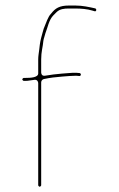

<svg xmlns="http://www.w3.org/2000/svg" viewBox="-20 -697 439 711"><path d="M75 -408.5H68C66 -408.5 62.5 -405 62.5 -403C62.5 -401 66 -397.5 68 -397.5H75C85.5 -397.5 93 -400 107.8 -401.4C118.2 -402.5 121.5 -394.3 121.5 -389V-11C121.5 -9 125 -5.5 127 -5.5C129 -5.5 132.5 -9 132.5 -11V-392C132.5 -397.5 136.5 -402.9 142.3 -404.2C164.6 -409.2 188.2 -411.7 211 -413.5L237 -415.5C245.2 -416.1 253.3 -416.5 261 -416.5C261.2 -416.5 261.7 -416.5 262 -416.5L274.4 -415.5C277.1 -415.3 279.5 -418.3 279.5 -420.5C279.5 -424.3 276.3 -426.5 275 -426.5C274.8 -426.5 274.3 -426.5 274 -426.5L262.5 -427.5C254.7 -428.1 244.5 -427.1 235.9 -426.5L210 -424.5C189 -422.9 167.7 -420.1 147.1 -416.7C133.9 -414.5 132.5 -425.3 132.5 -429L132.5 -477C132.5 -490.4 133.9 -502.8 135.7 -513.2L138.6 -529.9L140.6 -545.8C141.3 -550.9 142.7 -555.5 144.1 -559.7L148 -573.4C148.1 -573.8 148.3 -574.5 148.5 -574.9C156.3 -593.1 160.4 -623.1 178.2 -640.8L189.2 -651.8C201.4 -664 218.2 -665.5 235 -665.5H259C280.5 -665.5 303.2 -663.5 321.7 -657.9C331.5 -655 332 -654.5 333.9 -655.6C338.3 -658.3 336.8 -664.6 332.8 -665.9C310.6 -670.8 286.3 -676.5 259 -676.5H235C200.3 -676.5 184.7 -666.4 169.9 -647.3C169.6 -647 169.2 -646.5 168.8 -646.2C157.6 -634.9 151.2 -613 141.8 -590.8L138 -577.6C134.1 -563.7 129.3 -546.8 127.4 -531.5L125.4 -514.5C124 -502.5 121.5 -489.5 121.5 -477V-425C121.5 -409.6 91.9 -408.5 75 -408.5Z"/></svg>

Font: CiSf OpenHand
Style: Hln
Weight: 400
Foundry: Cannot Into Space Fonts
Version: Version 0.7892